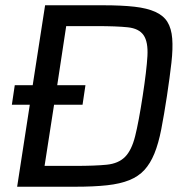

<svg xmlns="http://www.w3.org/2000/svg" viewBox="-20 -708 728 728"><path d="M45 0 93 -311H25L36 -385H104L151 -688H371Q442 -688 490 -682.5Q538 -677 569 -663Q600 -649 615 -624.5Q630 -600 633 -562Q636 -524 630 -470.5Q624 -417 613 -344Q602 -272 591.5 -218Q581 -164 565.5 -126Q550 -88 527.5 -63.5Q505 -39 470.5 -25Q436 -11 386 -5.5Q336 0 265 0ZM264 -79Q341 -79 385 -83.5Q429 -88 454 -113Q479 -138 492.5 -192Q506 -246 521 -344Q536 -442 539 -495.5Q542 -549 524.5 -574.5Q507 -600 464.5 -604.5Q422 -609 346 -609H231L197 -385H304L293 -311H185L149 -79Z"/></svg>

Font: Azeri Sans
Style: Italic
Weight: 400
Designer: Hector Gatti & Omnibus-Type (original fonts) / Cristiano Sobral (main changes and remastering)
Foundry: Omnibus-Type
Version: Version 0.07;August 21, 2020;FontCreator 13.0.0.2681 64-bit;